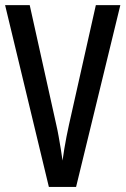

<svg xmlns="http://www.w3.org/2000/svg" viewBox="-20 -734 493 754"><path d="M452.6 -713.9 278.8 0H171.9L0 -713.9H96.7L201.2 -243.2Q206.1 -222.2 210.4 -197.8Q214.8 -173.3 218.8 -148.9Q222.7 -124.5 225.6 -103.5Q228.5 -124.5 232.4 -148.7Q236.3 -172.9 241.2 -197.5Q246.1 -222.2 251 -244.6L356.4 -713.9Z"/></svg>

Font: Open Sans Condensed Medium
Style: Regular
Weight: 500
Width: 3
Designer: Monotype Design Team
Foundry: Monotype Imaging Inc.
Version: Version 3.000